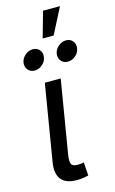

<svg xmlns="http://www.w3.org/2000/svg" viewBox="-139 -975 616 1031"><g transform="rotate(-15 169.5 -459.0)"><path d="M154.3 3.9Q92.8 3.9 67.6 -28.8Q42.5 -61.5 52.2 -121.1L122.6 -545.9H210.9L144 -143.1Q137.7 -106 144 -90.3Q150.4 -74.7 178.2 -74.7Q192.4 -74.7 200 -75.7Q207.5 -76.7 213.9 -78.6L219.2 -4.4Q208.5 -1.5 191.2 1.2Q173.8 3.9 154.3 3.9ZM272 -623Q248.5 -623 234.9 -639.6Q221.2 -656.2 224.6 -679.7Q228.5 -703.1 248 -719.7Q267.6 -736.3 291 -736.3Q314.5 -736.3 328.1 -719.7Q341.8 -703.1 337.9 -679.7Q334.5 -656.2 314.9 -639.6Q295.4 -623 272 -623ZM87.4 -623Q64 -623 50.3 -639.6Q36.6 -656.2 40 -679.7Q43.9 -703.1 63.5 -719.7Q83 -736.3 106.4 -736.3Q129.9 -736.3 143.6 -719.7Q157.2 -703.1 153.3 -679.7Q149.9 -656.2 130.4 -639.6Q110.8 -623 87.4 -623ZM172.9 -778.3 213.4 -921.9H307.6L233.9 -778.3Z"/></g></svg>

Font: Adwaita Sans
Style: Italic
Weight: 400
Italic angle: -9.39999°
Designer: Rasmus Andersson
Foundry: rsms
Version: Version 4.001;git-9221beed3